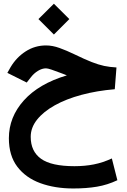

<svg xmlns="http://www.w3.org/2000/svg" viewBox="-20 -706 698 1056"><path d="M191.4 -601.1 276.4 -685.5 361.3 -601.1 276.4 -516.1ZM347.7 -291.5Q340.3 -294.4 333.7 -297.1Q327.1 -299.8 316.4 -303.7Q283.7 -316.4 262.9 -323.2Q242.2 -330.1 232.9 -330.1Q211.4 -330.1 189 -316.4Q166.5 -302.7 150.4 -281.7L127 -252L20.5 -305.2L38.1 -336.4Q70.3 -390.6 121.1 -423.3Q171.9 -456.1 233.4 -456.1Q268.6 -456.1 307.4 -442.1Q346.2 -428.2 389.6 -407.2Q445.8 -379.9 483.6 -365Q521.5 -350.1 552.7 -343.5Q584 -336.9 620.6 -335L611.3 -215.3Q512.7 -207 428.2 -184.3Q343.8 -161.6 281.2 -126.7Q218.8 -91.8 183.8 -47.9Q148.9 -3.9 148.9 46.4Q148.9 126.5 205.6 167.2Q262.2 208 389.6 208Q447.3 208 496.3 198.2Q545.4 188.5 595.2 165.5L625.5 285.2Q571.3 311 513.2 320.8Q455.1 330.6 382.8 330.6Q281.7 330.6 201.7 301.3Q121.6 272 75.2 210.9Q28.8 149.9 28.8 54.2Q28.8 -62 111.3 -153.8Q193.8 -245.6 347.7 -291.5Z"/></svg>

Font: Vazir FD-WOL-UI
Style: Bold-FD-WOL-UI
Weight: 700
Designer: Saber Rastikerdar
Foundry: Saber Rastikerdar
Version: Version 30.0.0